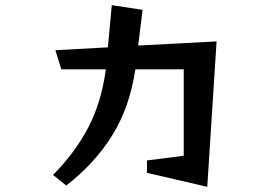

<svg xmlns="http://www.w3.org/2000/svg" viewBox="-20 -674 1040 742"><path d="M548 -6V-54L690 -72V-406H503Q482 -262 415 -153Q348 -44 236 43L185 2Q271 -85 321.5 -182Q372 -279 389 -406H217L194 -480L397 -491L412 -654L531 -636L514 -498L817 -514L781 48Z"/></svg>

Font: RocknRoll One
Style: Regular
Weight: 400
Designer: Fontworks Inc.
Foundry: Fontworks Inc.
Version: Version 1.100